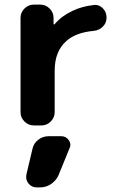

<svg xmlns="http://www.w3.org/2000/svg" viewBox="-20 -566 525 835"><path d="M247.1 26.4Q267.6 26.4 279.3 43.9Q286.1 53.7 286.1 64.5Q286.1 71.3 282.2 79.1L234.4 196.3Q223.6 219.7 202.1 234.4Q180.7 249 154.3 249H139.6Q117.2 249 103.5 231.4Q93.8 218.8 93.8 204.1Q93.8 198.2 94.7 193.4L121.1 82Q126 57.6 146 42Q166 26.4 191.4 26.4ZM69.3 -488.3Q69.3 -511.7 86.4 -528.8Q103.5 -545.9 127 -545.9H155.3Q178.7 -545.9 195.8 -528.8Q212.9 -511.7 212.9 -488.3V-462.9Q212.9 -460.9 214.8 -460Q216.8 -459 217.8 -460.9Q247.1 -496.1 294.9 -518.6Q337.9 -539.1 386.7 -543.9Q389.6 -544.9 392.6 -544.9Q412.1 -544.9 426.8 -530.3Q443.4 -513.7 443.4 -489.3Q443.4 -465.8 426.8 -449.7Q410.2 -433.6 386.7 -431.6Q310.5 -424.8 268.6 -387.7Q217.8 -342.8 217.8 -258.8V-78.1Q217.8 -54.7 200.7 -37.6Q183.6 -20.5 160.2 -20.5H127Q103.5 -20.5 86.4 -37.6Q69.3 -54.7 69.3 -78.1Z"/></svg>

Font: Gen Jyuu Gothic Bold
Style: Bold
Weight: 700
Designer: [Source Han Sans]
Ryoko NISHIZUKA  (kana & ideographs); Paul D. Hunt (Latin, Greek & Cyrillic); Wenlong ZHANG  (bopomofo
Version: Version 1.002.20150607